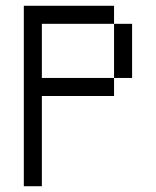

<svg xmlns="http://www.w3.org/2000/svg" viewBox="-20 -645 540 665"><path d="M375 -562.5H125V-375H375V-312.5H125V0H62.5V-625H375ZM375 -562.5H437.5V-375H375Z"/></svg>

Font: 寒蝉点阵体 16px
Style: Regular
Weight: 400
Designer: Designed by Warren2060
Foundry: ChillType
Version: Version 1.000